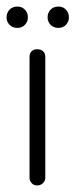

<svg xmlns="http://www.w3.org/2000/svg" viewBox="-35 -555 230 585"><path d="M78 10Q68 10 61.5 3Q55 -4 55 -13V-382Q55 -393 61.5 -399Q68 -405 78 -405Q89 -405 96 -399Q103 -393 103 -382V-13Q103 -4 96 3Q89 10 78 10ZM18 -470Q3 -470 -6 -479.5Q-15 -489 -15 -502Q-15 -516 -6 -525.5Q3 -535 18 -535Q32 -535 41 -525.5Q50 -516 50 -502Q50 -489 41 -479.5Q32 -470 18 -470ZM143 -470Q128 -470 119 -479.5Q110 -489 110 -502Q110 -516 119 -525.5Q128 -535 143 -535Q157 -535 166 -525.5Q175 -516 175 -502Q175 -489 166 -479.5Q157 -470 143 -470Z"/></svg>

Font: Dongle Light
Style: Regular
Weight: 300
Designer: Yanghee Ryu
Foundry: Yanghee Ryu
Version: Version 2.000